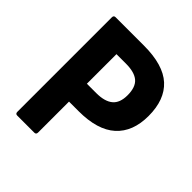

<svg xmlns="http://www.w3.org/2000/svg" viewBox="-180 -779 904 904"><g transform="rotate(45 271.5 -327.5)"><path d="M75 0Q63 0 63 -13V-642Q63 -655 75 -655H264Q393 -655 453.5 -599.5Q514 -544 514 -436Q514 -331 452 -275Q390 -219 265 -219H201V-13Q201 0 189 0ZM201 -338H263Q319 -338 347 -361Q375 -384 375 -435Q375 -489 348 -512Q321 -535 264 -535H201Z"/></g></svg>

Font: Sofia Sans Semi Condensed ExtraBold
Style: Regular
Weight: 800
Designer: Botio Nikoltchev, Ani Petrova
Foundry: lettersoup
Version: Version 4.100